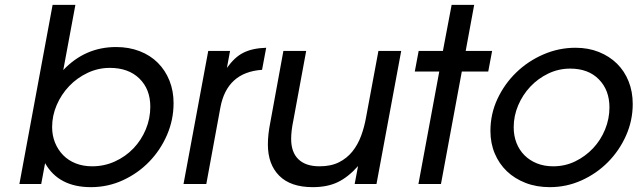

<svg xmlns="http://www.w3.org/2000/svg" viewBox="-20 -759 2630 792"><path d="M197 -739H291L241 -470Q331 -565 459 -565Q512 -565 556 -548Q600 -531 631 -500Q662 -469 679 -426.5Q696 -384 696 -334Q696 -265 669 -202.5Q642 -140 595.5 -92Q549 -44 487 -15.5Q425 13 355 13Q222 13 166 -86L150 0H60ZM195 -235Q195 -200 207 -170.5Q219 -141 240.5 -119Q262 -97 292.5 -85Q323 -73 360 -73Q410 -73 454 -93Q498 -113 530.5 -147Q563 -181 581.5 -225.5Q600 -270 600 -319Q600 -391 555 -435Q510 -479 433 -479Q385 -479 341.5 -458.5Q298 -438 265.5 -404Q233 -370 214 -326Q195 -282 195 -235Z M839 -549H929L916 -479Q932 -501 948.5 -516.5Q965 -532 984 -541.5Q1003 -551 1026 -556Q1049 -561 1078 -562L1061 -471Q916 -461 889 -315L831 0H737Z M1457 -74Q1416 -28 1373 -7.5Q1330 13 1270 13Q1179 13 1132 -34Q1085 -81 1085 -163Q1085 -184 1087.5 -206.5Q1090 -229 1095 -254L1149 -549H1243L1190 -262Q1181 -219 1181 -186Q1181 -131 1211 -102Q1241 -73 1298 -73Q1345 -73 1378 -89.5Q1411 -106 1433.5 -134Q1456 -162 1469.5 -198.5Q1483 -235 1490 -275L1541 -549H1635L1533 0H1443Z M1792 -464H1691L1707 -549H1807L1843 -739H1936L1901 -549H2010L1994 -464H1885L1799 0H1706Z M2003 -219Q2003 -289 2032 -351Q2061 -413 2109.5 -460Q2158 -507 2221.5 -534.5Q2285 -562 2354 -562Q2407 -562 2450.5 -544.5Q2494 -527 2525 -496.5Q2556 -466 2573 -423.5Q2590 -381 2590 -330Q2590 -262 2562.5 -200Q2535 -138 2488 -90.5Q2441 -43 2379 -15Q2317 13 2248 13Q2193 13 2148 -4.5Q2103 -22 2071 -52.5Q2039 -83 2021 -125.5Q2003 -168 2003 -219ZM2099 -234Q2099 -199 2110.5 -169.5Q2122 -140 2143.5 -118.5Q2165 -97 2195 -85Q2225 -73 2262 -73Q2311 -73 2353 -93.5Q2395 -114 2426.5 -147.5Q2458 -181 2476 -225Q2494 -269 2494 -316Q2494 -387 2450.5 -431.5Q2407 -476 2332 -476Q2284 -476 2241.5 -455.5Q2199 -435 2167.5 -401.5Q2136 -368 2117.5 -324.5Q2099 -281 2099 -234Z"/></svg>

Font: Involve Medium Oblique
Style: Italic
Weight: 500
Italic angle: -10.5°
Designer: Stefan Peev
Foundry: Context Ltd.
Version: Version 1.001